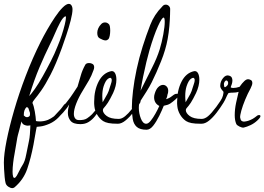

<svg xmlns="http://www.w3.org/2000/svg" viewBox="-58 -653 1367 993"><path d="M315 -618Q317 -612 317 -605Q317 -584 307.5 -547Q298 -510 285 -471.5Q272 -433 262 -405Q231 -320 203.5 -267Q176 -214 155 -184.5Q134 -155 122 -141Q110 -127 110 -120Q117 -105 122 -76.5Q127 -48 128 -27Q136 -25 148 -25Q158 -25 169 -27Q180 -29 190 -33Q222 -47 243 -72.5Q264 -98 273 -111Q277 -116 281 -116Q286 -116 288 -110.5Q290 -105 287 -100Q267 -69 246 -47Q225 -25 198 -13Q170 -1 151 1Q132 3 132 3Q130 11 128.5 19.5Q127 28 124 45Q121 62 115 96Q102 164 83 220Q64 276 17 316Q11 320 6 320Q-4 320 -15 312.5Q-26 305 -29 294Q-32 283 -34 262.5Q-36 242 -37 221Q-38 200 -38 188Q-38 145 -24 74.5Q-10 4 15 -82.5Q40 -169 75 -260.5Q110 -352 152 -436Q167 -466 186.5 -500Q206 -534 226.5 -564.5Q247 -595 266 -614Q285 -633 298 -633Q310 -633 315 -618ZM278 -568Q266 -561 252.5 -535.5Q239 -510 226 -479.5Q213 -449 201 -425Q174 -370 146.5 -305.5Q119 -241 93 -156Q104 -167 123 -194Q142 -221 163 -258.5Q184 -296 204.5 -336Q225 -376 239 -412Q251 -440 261 -470.5Q271 -501 277 -526Q283 -551 283 -562Q283 -571 278 -568ZM95 -75Q93 -83 89.5 -91.5Q86 -100 78 -98Q72 -91 68.5 -82Q65 -73 65 -56Q65 -56 71.5 -50.5Q78 -45 88 -48Q91 -50 94 -52Q97 -54 97 -61Q97 -64 97 -67.5Q97 -71 95 -75ZM99 -5Q99 -5 95 -4Q91 -3 85 -3Q77 -3 67 -7.5Q57 -12 53 -25Q45 7 41 22Q37 37 35 44Q33 51 31.5 59Q30 67 27 86Q24 105 17 144Q13 164 10 189.5Q7 215 7 235Q7 250 9.5 259Q12 268 17 267Q23 266 29.5 254.5Q36 243 43 228.5Q50 214 56 205Q65 191 69.5 178Q74 165 78.5 141.5Q83 118 92 75Q95 61 96.5 42.5Q98 24 98.5 9.5Q99 -5 99 -5Z M504 -529Q509 -525 510.5 -515Q512 -505 512 -494Q512 -481 509.5 -468Q507 -455 502 -450Q496 -444 488 -444Q481 -444 474 -447Q467 -450 459 -454Q445 -460 445 -483Q445 -494 450 -506Q455 -518 466 -529Q474 -537 485 -537Q496 -537 504 -529ZM458 -109Q464 -115 464 -107Q464 -102 461.5 -94Q459 -86 456 -82Q446 -68 432.5 -51Q419 -34 401 -22.5Q383 -11 358 -11Q321 -11 307 -28Q293 -45 293 -69Q293 -80 295 -91Q297 -102 300 -113Q290 -95 269 -71.5Q248 -48 230 -34Q226 -31 222 -31Q216 -31 216 -38Q216 -46 222 -52Q264 -96 286 -123.5Q308 -151 320 -170Q332 -189 343 -205Q352 -234 359.5 -261.5Q367 -289 383 -318Q388 -327 403 -327Q413 -327 421 -322Q429 -317 429 -305Q429 -299 426 -291Q415 -260 402.5 -238.5Q390 -217 370 -184Q349 -150 336.5 -118Q324 -86 324 -64Q324 -50 330.5 -41Q337 -32 350 -32Q378 -31 393 -41.5Q408 -52 418 -62Q431 -76 440.5 -88Q450 -100 458 -109Z M667 -122Q654 -100 634 -74.5Q614 -49 592.5 -31Q571 -13 552 -13Q521 -13 503.5 -16.5Q486 -20 475 -27Q456 -40 444 -61Q432 -82 430 -104Q429 -110 429 -116Q429 -122 429 -127Q429 -186 452 -231Q475 -276 517 -285Q530 -287 537 -274.5Q544 -262 544 -241Q544 -209 527 -172Q520 -157 512.5 -143.5Q505 -130 500 -122Q487 -103 480.5 -96.5Q474 -90 474 -84Q474 -68 494 -53Q514 -38 556 -38Q572 -38 589 -52Q606 -66 622.5 -87Q639 -108 652 -129Q658 -139 663 -139Q669 -139 669 -130Q669 -126 667 -122ZM517 -248Q513 -254 500.5 -245.5Q488 -237 478 -207Q471 -185 471 -156Q471 -148 471.5 -140Q472 -132 473 -124Q490 -153 497.5 -167.5Q505 -182 509 -198Q511 -206 515.5 -218Q520 -230 520 -239Q520 -245 517 -248Z M851 -140Q834 -125 822.5 -117.5Q811 -110 789 -106Q780 -83 765.5 -53.5Q751 -24 734.5 -3Q718 18 700 18Q666 18 649.5 3.5Q633 -11 628.5 -37.5Q624 -64 624 -98Q624 -133 630 -184Q636 -235 648.5 -294Q661 -353 680 -413Q698 -470 719 -524Q740 -578 780 -618Q788 -629 799 -629Q809 -629 816 -621.5Q823 -614 822 -604Q822 -604 821.5 -579Q821 -554 818 -518.5Q815 -483 809 -451Q799 -396 775 -336Q751 -276 727 -228Q715 -204 699.5 -179.5Q684 -155 673 -138Q662 -121 662 -118Q661 -113 660.5 -107Q660 -101 660 -95Q660 -67 670.5 -40Q681 -13 698 -13Q709 -13 721.5 -28.5Q734 -44 746 -65.5Q758 -87 766 -105Q739 -119 739 -150Q739 -159 742 -168Q749 -192 761 -203Q773 -214 785 -214Q796 -214 804 -205.5Q812 -197 812 -183Q812 -172 808 -163Q807 -158 806.5 -154.5Q806 -151 801 -140Q818 -145 831 -155.5Q844 -166 849 -167Q852 -168 857 -168Q866 -168 866 -162Q866 -154 851 -140ZM789 -562Q780 -564 759 -517.5Q738 -471 715 -393Q708 -369 699 -332Q690 -295 682 -255.5Q674 -216 669 -184Q701 -249 727.5 -301Q754 -353 768 -398Q779 -434 786.5 -475Q794 -516 794 -540Q794 -560 789 -562Z M1096 -122Q1083 -100 1063 -74.5Q1043 -49 1021.5 -31Q1000 -13 981 -13Q950 -13 932.5 -16.5Q915 -20 904 -27Q885 -40 873 -61Q861 -82 859 -104Q858 -110 858 -116Q858 -122 858 -127Q858 -186 881 -231Q904 -276 946 -285Q959 -287 966 -274.5Q973 -262 973 -241Q973 -209 956 -172Q949 -157 941.5 -143.5Q934 -130 929 -122Q916 -103 909.5 -96.5Q903 -90 903 -84Q903 -68 923 -53Q943 -38 985 -38Q1001 -38 1018 -52Q1035 -66 1051.5 -87Q1068 -108 1081 -129Q1087 -139 1092 -139Q1098 -139 1098 -130Q1098 -126 1096 -122ZM946 -248Q942 -254 929.5 -245.5Q917 -237 907 -207Q900 -185 900 -156Q900 -148 900.5 -140Q901 -132 902 -124Q919 -153 926.5 -167.5Q934 -182 938 -198Q940 -206 944.5 -218Q949 -230 949 -239Q949 -245 946 -248Z M1271 -54Q1275 -58 1282 -58Q1289 -58 1289 -52Q1289 -45 1273 -30Q1257 -15 1238 -6Q1219 3 1202 7Q1194 8 1180.5 1.5Q1167 -5 1164 -12Q1160 -21 1158 -32.5Q1156 -44 1156 -57Q1156 -88 1163 -121Q1170 -154 1176 -178Q1164 -174 1149.5 -174Q1135 -174 1124 -172Q1117 -162 1112 -149.5Q1107 -137 1098 -122Q1082 -96 1062.5 -70.5Q1043 -45 1023 -29Q1003 -13 984 -13Q971 -13 971 -20Q971 -27 988 -33Q1012 -42 1037 -71Q1062 -100 1082 -131Q1092 -146 1095 -158.5Q1098 -171 1098 -178Q1098 -178 1089.5 -188.5Q1081 -199 1081 -209Q1081 -231 1095.5 -249Q1110 -267 1126 -262Q1137 -259 1140.5 -252Q1144 -245 1144 -237Q1144 -228 1141 -218.5Q1138 -209 1135 -202Q1138 -198 1148 -198Q1163 -198 1181 -204Q1194 -223 1206 -234Q1218 -245 1228 -243Q1235 -242 1241 -238Q1247 -234 1247 -223Q1247 -214 1238 -196Q1223 -169 1210 -137.5Q1197 -106 1190 -80.5Q1183 -55 1184 -45Q1186 -32 1191.5 -28Q1197 -24 1204 -24Q1209 -24 1214.5 -25.5Q1220 -27 1225 -28Q1240 -33 1250 -39Q1260 -45 1271 -54ZM1122 -223Q1122 -232 1116 -236Q1115 -237 1113 -237Q1108 -237 1104 -230.5Q1100 -224 1100 -218Q1100 -213 1101.5 -206.5Q1103 -200 1108 -203Q1113 -206 1117.5 -211Q1122 -216 1122 -223Z"/></svg>

Font: Ingrid Darling
Style: Regular
Weight: 400
Designer: Robert E. Leuschke
Foundry: Robert E. Leuschke
Version: Version 1.010; ttfautohint (v1.8.3)